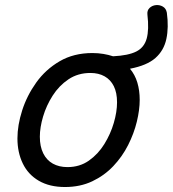

<svg xmlns="http://www.w3.org/2000/svg" viewBox="-20 -732 694 771"><path d="M241 19Q179 19 136 -6Q93 -31 71.5 -75.5Q50 -120 50 -176Q50 -229 69 -288.5Q88 -348 125.5 -400.5Q163 -453 219.5 -486Q276 -519 351 -519Q374 -519 395 -515.5Q416 -512 434 -506Q495 -509 527 -525Q559 -541 569 -577Q579 -613 572 -673Q570 -690 580.5 -700Q591 -710 606 -711.5Q621 -713 634 -705.5Q647 -698 650 -681Q658 -622 648 -575.5Q638 -529 604 -499Q570 -469 502 -456Q522 -432 531.5 -400.5Q541 -369 541 -331Q541 -291 529.5 -243.5Q518 -196 494.5 -149.5Q471 -103 435 -65Q399 -27 350.5 -4Q302 19 241 19ZM251 -61Q300 -61 337 -87Q374 -113 399 -153.5Q424 -194 437 -238.5Q450 -283 450 -321Q450 -360 437 -386Q424 -412 400 -425.5Q376 -439 343 -439Q293 -439 255 -413.5Q217 -388 191.5 -348Q166 -308 153 -264Q140 -220 140 -183Q140 -144 153.5 -116.5Q167 -89 192 -75Q217 -61 251 -61Z"/></svg>

Font: Playwrite AU VIC
Style: Regular
Weight: 400
Designer: Veronika Burian, José Scaglione
Foundry: TypeTogether
Version: Version 1.002